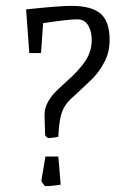

<svg xmlns="http://www.w3.org/2000/svg" viewBox="-20 -626 437 655"><path d="M354 -490Q354 -449 337 -416Q320 -383 299 -361.5Q278 -340 233 -299Q211 -280 201 -263.5Q191 -247 186 -224Q181 -201 179 -159Q157 -155 145 -155Q143 -155 138.5 -159Q134 -163 134 -165L132 -230Q131 -253 141 -273Q151 -293 164.5 -307.5Q178 -322 207 -348Q252 -388 272.5 -420Q293 -452 293 -490Q293 -518 281 -539Q269 -560 244 -560Q212 -560 127 -547L120 -445H80L69 -594Q183 -606 223 -606Q292 -606 323 -579.5Q354 -553 354 -490ZM179 -92 187 4Q157 9 135 9Q133 9 127 1Q121 -7 121 -9L135 -92Z"/></svg>

Font: Grenze Light
Style: Regular
Weight: 300
Designer: Renata Polastri
Foundry: Omnibus-Type
Version: Version 1.002; ttfautohint (v1.8)